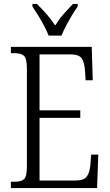

<svg xmlns="http://www.w3.org/2000/svg" viewBox="-20 -951 555 971"><path d="M35 0V-32H55Q88 -32 102 -45.5Q116 -59 116 -108V-603Q116 -655 101.5 -668.5Q87 -682 55 -682H35V-714H444L449 -545H413L410 -593Q407 -636 393 -656Q379 -676 336 -676H180V-393H386V-355H180V-38H361Q404 -38 418.5 -57.5Q433 -77 437 -115L441 -169H477L471 0ZM226 -771Q217 -794 203 -820.5Q189 -847 173 -873Q157 -899 144 -918V-931H167Q194 -904 216.5 -878.5Q239 -853 259 -822Q278 -853 300.5 -878.5Q323 -904 349 -931H373V-918Q359 -899 343.5 -873Q328 -847 314 -820.5Q300 -794 291 -771Z"/></svg>

Font: Noto Serif Lao Condensed Light
Style: Regular
Weight: 300
Width: 3
Designer: Monotype Design Team
Foundry: Monotype Imaging Inc.
Version: Version 2.003; ttfautohint (v1.8.4.7-5d5b)